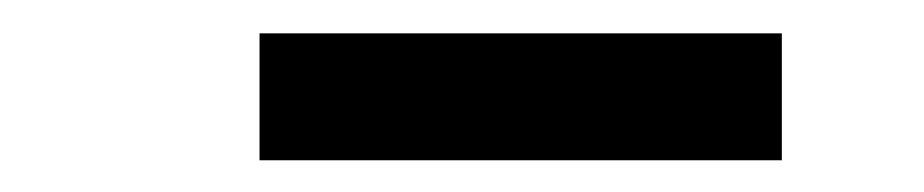

<svg xmlns="http://www.w3.org/2000/svg" viewBox="-20 -770 568 118"><path d="M139.5 -671.5V-749.5H460.5V-671.5Z"/></svg>

Font: Encode Sans Semi Condensed SemiBold
Style: Regular
Weight: 600
Width: 4
Designer: Multiple Designers
Foundry: Impallari Type
Version: Version 3.000; ttfautohint (v1.8.3) -l 8 -r 50 -G 200 -x 14 